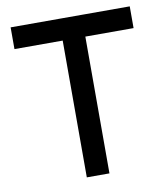

<svg xmlns="http://www.w3.org/2000/svg" viewBox="-80 -768 731 835"><g transform="rotate(-10 286.0 -350.0)"><path d="M236 0V-700H336V0ZM23 -604V-700H549V-604Z"/></g></svg>

Font: Fustat SemiBold
Style: Regular
Weight: 600
Designer: Mohamed Gaber, Khaled Hosny, Laura Garcia Mut
Foundry: Kief Type Foundry, Alif Type Foundry, Hard Type Foundry
Version: Version 1.007